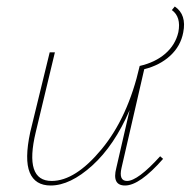

<svg xmlns="http://www.w3.org/2000/svg" viewBox="-20 -568 587 591"><path d="M518 -548Q555 -523 544 -468Q536 -426 504 -396.5Q472 -367 424 -355L354 -51Q345 -11 371 -11Q404 -11 473 -87L482 -79Q410 3 365 3Q324 3 338 -51L379 -229Q332 -120 264 -58.5Q196 3 136 3Q88 3 71.5 -37Q55 -77 73 -161L133 -407H149L90 -161Q54 -11 139 -11Q212 -11 293 -109Q374 -207 410 -365Q458 -376 489 -403Q520 -430 529 -469Q538 -516 509 -537Z"/></svg>

Font: EauTest Thin
Style: Italic
Weight: 250
Italic angle: -12°
Designer: Christian Thalmann (Catharsis Fonts)
Version: Version 0.001;PS 000.001;hotconv 1.0.88;makeotf.lib2.5.64775